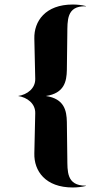

<svg xmlns="http://www.w3.org/2000/svg" viewBox="-20 -720 471 850"><path d="M276 -410 278 -571C279 -626 273 -695 359 -692C360 -692 361 -692 361 -693C341 -698 321 -700 302 -700C181 -700 130 -626 132 -549L136 -371C137 -329 101 -301 60 -295C101 -289 137 -261 136 -219L132 -41C130 37 181 110 302 110C321 110 341 108 361 103C361 102 360 102 359 102C273 102 279 36 278 -19L276 -180C275 -230 265 -283 183 -295C265 -307 275 -360 276 -410Z"/></svg>

Font: Beautique Display Medium
Style: Bold
Weight: 900
Designer: Nhat-Quang Ngo
Version: Version 1.100;Glyphs 3.2.3 (3260)